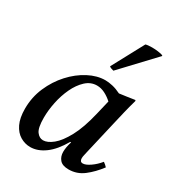

<svg xmlns="http://www.w3.org/2000/svg" viewBox="-180 -860 911 987"><g transform="rotate(30 275.5 -367.0)"><path d="M146 11Q115 11 87 -5.5Q59 -22 42 -57Q25 -92 25 -147Q25 -215 51 -275Q77 -335 119 -381Q161 -427 211.5 -453.5Q262 -480 311 -480Q330 -480 354 -474.5Q378 -469 404 -456Q425 -459 447.5 -462Q470 -465 494 -469L497 -465Q485 -423 476 -385.5Q467 -348 458 -309L412 -111Q411 -104 408 -93Q405 -82 405 -72Q405 -63 409 -57Q413 -51 423 -51Q440 -51 466 -69Q492 -87 513 -113Q526 -104 536 -93Q502 -48 463 -18Q424 12 375 12Q338 12 322 -6.5Q306 -25 306 -53Q306 -80 317 -115H312Q275 -51 232.5 -20Q190 11 146 11ZM378 -393Q357 -412 334 -423.5Q311 -435 287 -435Q250 -435 221 -408Q192 -381 172 -338.5Q152 -296 142 -247.5Q132 -199 132 -155Q132 -95 148 -73.5Q164 -52 186 -52Q212 -52 243.5 -77.5Q275 -103 305.5 -159.5Q336 -216 358 -309ZM499 -737 500 -733 321 -543Q319 -543 308.5 -546.5Q298 -550 295 -554L396 -742Q402 -744 412.5 -745Q423 -746 434 -746Q452 -746 470.5 -743.5Q489 -741 499 -737Z"/></g></svg>

Font: Tiro Devanagari Hindi
Style: Italic
Weight: 400
Italic angle: -11°
Designer: Devanagari: John Hudson & Fiona Ross, assisted by Paul Hanslow. Latin: John Hudson with Paul Hanslow, assisted by Kaja S
Foundry: Tiro Typeworks Ltd.
Version: Version 1.52